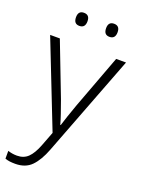

<svg xmlns="http://www.w3.org/2000/svg" viewBox="-176 -797 822 1115"><g transform="rotate(20 235.0 -239.5)"><path d="M1 -532H61L188 -202Q204 -157 216 -122.5Q228 -88 235 -61H238Q253 -111 285 -200L409 -532H470L230 94Q203 165 166 203Q129 241 66 241Q47 241 31.5 239Q16 237 3 232V184Q15 188 29 190.5Q43 193 59 193Q101 193 127.5 167Q154 141 175 87L209 -2ZM107 -680Q107 -720 142 -720Q178 -720 178 -680Q178 -639 142 -639Q107 -639 107 -680ZM293 -680Q293 -720 328 -720Q364 -720 364 -680Q364 -639 328 -639Q293 -639 293 -680Z"/></g></svg>

Font: Noto Sans Bengali UI Light
Style: Regular
Weight: 300
Designer: Jelle Bosma - Monotype Design Team
Foundry: Monotype Imaging Inc.
Version: Version 2.003; ttfautohint (v1.8.4.7-5d5b)